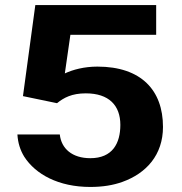

<svg xmlns="http://www.w3.org/2000/svg" viewBox="-20 -731 720 761"><path d="M320 -361C412 -361 457 -313 457 -236C457 -163 426 -104 338 -104C266 -104 223 -142 217 -198H49C51 -165 60 -136 76 -110C121 -40 212 10 338 10C387 10 429 3 465 -10C560 -44 626 -117 626 -228C626 -373 540 -467 366 -467C314 -467 269 -455 237 -440L259 -593H599V-711H120L71 -350L206 -322C233 -344 265 -361 320 -361Z"/></svg>

Font: Asimov
Style: XWid
Weight: 500
Designer: Google
Version: Version 2.000980; 2014